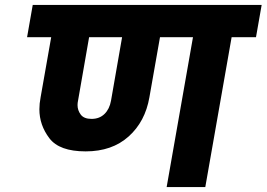

<svg xmlns="http://www.w3.org/2000/svg" viewBox="-20 -760 1083 780"><path d="M1020 -609H921L814 0H657L764 -609H630L587 -365Q570 -266 502.5 -205.5Q435 -145 328 -145Q221 -145 180.5 -198.5Q140 -252 140 -316Q140 -339 145 -365L188 -609H90L113 -740H1043ZM476 -609H342L297 -351Q295 -342 295 -333Q295 -312 308 -294.5Q321 -277 352 -277Q384 -277 404.5 -297Q425 -317 431 -351Z"/></svg>

Font: Fz Poppins
Style: Bold Italic
Weight: 700
Italic angle: -10°
Designer: Ninad Kale (Devanagari), Jonny Pinhorn (Latin)
Foundry: Indian Type Foundry
Version: Vit hóa bi Vntype.Com & FontZin.Com